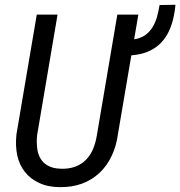

<svg xmlns="http://www.w3.org/2000/svg" viewBox="-20 -772 754 803"><path d="M541 -607.4 558.6 -710.9H470.7L385.7 -209.5C382.3 -187.5 377 -168 369.6 -149.9C362.3 -131.8 352.1 -116.7 339.8 -104C327.6 -91.3 312.5 -81.5 294.9 -75.2C277.3 -68.4 256.8 -65.4 233.9 -66.4C211.9 -66.9 194.3 -71.3 180.7 -79.1C167 -86.4 156.2 -96.7 148.9 -109.9C141.6 -122.6 136.7 -137.7 135.3 -154.8C133.3 -171.9 133.3 -189.9 135.7 -209.5L220.7 -710.9H133.8L48.8 -210C45.4 -178.2 46.4 -148.9 52.2 -122.1C58.1 -95.2 68.8 -72.3 84 -53.2C99.1 -33.7 118.7 -18.6 143.1 -7.3C167 4.4 195.8 10.3 229 10.7C263.7 11.2 294.9 6.3 322.8 -3.9C350.6 -14.2 375 -29.3 396 -48.8C417 -68.4 433.6 -91.8 446.8 -119.6C460 -147 468.8 -177.2 473.1 -210.4L529.3 -540.5C560.1 -543 586.4 -549.3 608.4 -560.5C630.4 -571.3 648.4 -585.9 663.1 -604C677.7 -622.1 689 -643.6 697.3 -668.5C705.6 -693.4 710.9 -721.2 713.9 -752L647.5 -751C644.5 -732.9 640.6 -715.8 636.2 -699.7C631.3 -683.6 625 -668.9 616.7 -656.2C608.4 -643.6 598.6 -632.8 586.4 -624.5C574.2 -616.2 559.1 -610.4 541 -607.4Z"/></svg>

Font: Roboto Condensed
Style: Italic
Weight: 400
Designer: Google
Version: Version 1.000;PS 001.000;hotconv 1.0.88;makeotf.lib2.5.64775